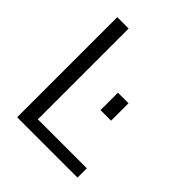

<svg xmlns="http://www.w3.org/2000/svg" viewBox="-200 -860 990 990"><g transform="rotate(45 295.0 -365.0)"><path d="M168 -730V-68H525V0H85V-730ZM363 -330V-457H440V-330Z"/></g></svg>

Font: M PLUS 1p
Style: Regular
Weight: 400
Version: Version 1.062